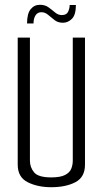

<svg xmlns="http://www.w3.org/2000/svg" viewBox="-20 -777 429 802"><path d="M194 5Q137 5 95.5 -16Q54 -37 54 -89V-620H105V-106Q105 -78 122.5 -57Q140 -36 194 -36Q232 -36 251.5 -46Q271 -56 277.5 -72Q284 -88 284 -106V-620H335V-89Q335 -37 295 -16Q255 5 194 5ZM93 -679Q93 -720 108 -738.5Q123 -757 147 -757Q168 -757 182.5 -746.5Q197 -736 210 -725Q223 -714 238 -714Q258 -714 264.5 -728Q271 -742 271 -756H297Q297 -715 280.5 -698.5Q264 -682 243 -682Q222 -682 208 -693Q194 -704 181 -715Q168 -726 153 -726Q137 -726 128.5 -713Q120 -700 120 -679Z"/></svg>

Font: Smooch Sans
Style: Regular
Weight: 400
Designer: Robert E. Leuschke
Foundry: Robert E. Leuschke
Version: Version 1.010; ttfautohint (v1.8.3)